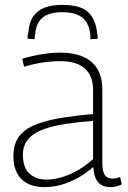

<svg xmlns="http://www.w3.org/2000/svg" viewBox="-20 -758 525 788"><path d="M35 -117Q35 -165 56.5 -195.5Q78 -226 120 -244Q162 -262 222.5 -272.5Q283 -283 362 -290V-390Q362 -446 328.5 -476.5Q295 -507 227 -507Q207 -507 183.5 -505Q160 -503 134 -498Q108 -493 79 -484L71 -517Q112 -529 152 -535.5Q192 -542 228 -542Q283 -542 321.5 -525Q360 -508 380 -474.5Q400 -441 400 -390V-90Q400 -52 411 -38.5Q422 -25 442 -25Q449 -25 456.5 -26.5Q464 -28 473 -31L480 -1Q467 5 455.5 7.5Q444 10 433 10Q400 10 382.5 -10.5Q365 -31 363 -73Q340 -52 309 -33.5Q278 -15 241 -2.5Q204 10 161 10Q132 10 109 2Q86 -6 69.5 -21.5Q53 -37 44 -61Q35 -85 35 -117ZM74 -122Q74 -72 100 -46.5Q126 -21 170 -21Q204 -21 238 -32Q272 -43 304 -62Q336 -81 362 -105V-262Q299 -257 246.5 -249Q194 -241 155 -226Q116 -211 95 -186Q74 -161 74 -122ZM236 -738Q279 -738 309 -727.5Q339 -717 356.5 -691Q374 -665 379 -621Q380 -616 380.5 -610.5Q381 -605 381 -599L351 -597Q351 -602 351 -606.5Q351 -611 351 -615Q347 -649 333 -669.5Q319 -690 294.5 -699Q270 -708 236 -708Q202 -708 178 -699Q154 -690 140.5 -670Q127 -650 124 -615Q123 -611 122.5 -606.5Q122 -602 122 -597L93 -599Q93 -605 93.5 -611Q94 -617 96 -622Q99 -665 116.5 -690.5Q134 -716 163.5 -727Q193 -738 236 -738Z"/></svg>

Font: Georama ExtraCondensed Thin ExtraLight
Style: Regular
Weight: 250
Version: Version 1.001